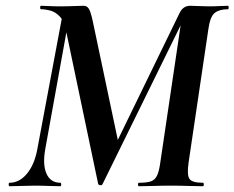

<svg xmlns="http://www.w3.org/2000/svg" viewBox="-20 -645 812 665"><path d="M461 0Q458 0 458 -6Q458 -12 461 -12Q489 -12 503 -17Q517 -22 524 -37Q531 -52 535 -81L609 -580L633 -613L335 -7Q333 -3 327.5 -3.5Q322 -4 320 -8L208 -542Q201 -574 186 -589Q171 -604 154 -608.5Q137 -613 122 -613Q119 -613 119 -619Q119 -625 122 -625Q134 -625 150 -624Q166 -623 186 -623Q214 -623 236.5 -624Q259 -625 270 -625Q281 -625 287.5 -615Q294 -605 301 -573L394 -132L329 -39L602 -600Q614 -625 639 -625Q648 -625 668 -624Q688 -623 704 -623Q726 -623 740.5 -624Q755 -625 770 -625Q772 -625 772 -619Q772 -613 770 -613Q740 -613 724 -600.5Q708 -588 702 -546L633 -81Q627 -38 636.5 -25Q646 -12 683 -12Q686 -12 686 -6Q686 0 683 0Q661 0 632.5 -1Q604 -2 572 -2Q540 -2 512 -1Q484 0 461 0ZM13 0Q10 0 10 -6Q10 -12 13 -12Q47 -12 73 -43Q99 -74 109 -127L198 -602L222 -600L137 -130Q127 -75 141 -43.5Q155 -12 189 -12Q192 -12 192 -6Q192 0 189 0Q171 0 148.5 -1Q126 -2 99 -2Q76 -2 54.5 -1Q33 0 13 0Z"/></svg>

Font: Cormorant
Style: Bold Italic
Weight: 700
Italic angle: -10°
Designer: Christian Thalmann (Catharsis Fonts)
Foundry: Catharsis Fonts
Version: Version 4.000